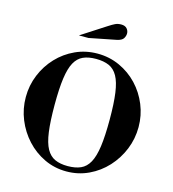

<svg xmlns="http://www.w3.org/2000/svg" viewBox="-139 -1095 1101 1222"><g transform="rotate(15 411.5 -484.0)"><path d="M411 13Q333 13 265.5 -19Q198 -51 147.5 -106Q97 -161 68.5 -231Q40 -301 40 -378Q40 -455 68.5 -524.5Q97 -594 147.5 -647.5Q198 -701 265.5 -732Q333 -763 411 -763Q489 -763 557 -732Q625 -701 675.5 -647.5Q726 -594 754.5 -524.5Q783 -455 783 -378Q783 -301 754.5 -231Q726 -161 675.5 -106Q625 -51 557 -19Q489 13 411 13ZM410 -22Q461 -22 496 -37.5Q531 -53 552.5 -92Q574 -131 583.5 -200Q593 -269 593 -376Q593 -483 583.5 -551.5Q574 -620 552.5 -658.5Q531 -697 496 -712.5Q461 -728 410 -728Q360 -728 325.5 -712.5Q291 -697 270 -659Q249 -621 239.5 -552.5Q230 -484 230 -378Q230 -269 239.5 -199.5Q249 -130 270.5 -91.5Q292 -53 326.5 -37.5Q361 -22 410 -22ZM265 -844 426 -948Q452 -965 469 -973Q486 -981 508 -981Q533 -981 545.5 -967Q558 -953 558 -935Q558 -918 548 -902Q538 -886 505 -879L328 -844Z"/></g></svg>

Font: Libre Bodoni
Style: Bold
Weight: 700
Designer: Pablo Impallari, Rodrigo Fuenzalida
Foundry: Impallari Type
Version: Version 2.005;gftools[0.9.23]